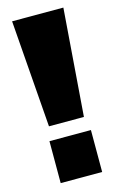

<svg xmlns="http://www.w3.org/2000/svg" viewBox="-110 -748 495 796"><g transform="rotate(-15 137.0 -350.0)"><path d="M48 0V-180H226V0ZM62 -240 27 -700H247L212 -240Z"/></g></svg>

Font: Tektur Condensed ExtraBold
Style: Regular
Weight: 800
Width: 3
Designer: Adam Jagosz
Foundry: Adam Jagosz
Version: Version 1.005;gftools[0.9.30]